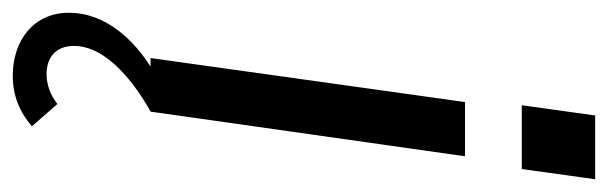

<svg xmlns="http://www.w3.org/2000/svg" viewBox="-381 -391 953 301"><g transform="rotate(90 95.5 -240.5)"><path d="M36 0H49.5C10.5 24.5 -35 68.5 -35 128C-35 183 8 216 64 216C95 216 121 205 143 186L108 146C94 157 78 163 61 163C38 163 17 151 17 120C17 67 80 22 120 0L190 -493H105ZM110 -582H210L226 -697H126Z"/></g></svg>

Font: HK Grotesk
Style: Italic
Weight: 400
Italic angle: -16°
Designer: Alfredo Marco Pradil
Foundry: Hanken Design Co.
Version: Version 3.001;FEAKit 1.0